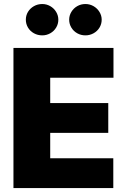

<svg xmlns="http://www.w3.org/2000/svg" viewBox="-20 -949 643 969"><path d="M47.9 -707H552.7V-556.6H233.4V-428.7H526.4V-278.3H233.4V-150.4H551.8V0H47.9ZM110.4 -849.6Q110.4 -871.1 121.3 -889.2Q132.3 -907.2 151.4 -918Q170.4 -928.7 193.4 -928.7Q214.8 -928.7 233.6 -918Q252.4 -907.2 263.4 -888.9Q274.4 -870.6 274.4 -849.6Q274.4 -828.1 263.4 -809.8Q252.4 -791.5 233.6 -781Q214.8 -770.5 193.4 -770.5Q170.4 -770.5 151.4 -781Q132.3 -791.5 121.3 -809.8Q110.4 -828.1 110.4 -849.6ZM329.1 -849.6Q329.1 -870.6 340.1 -888.9Q351.1 -907.2 369.9 -918Q388.7 -928.7 411.1 -928.7Q433.1 -928.7 451.9 -918Q470.7 -907.2 481.9 -888.9Q493.2 -870.6 493.2 -849.6Q493.2 -828.1 482.2 -809.8Q471.2 -791.5 452.1 -781Q433.1 -770.5 411.1 -770.5Q388.7 -770.5 369.9 -781Q351.1 -791.5 340.1 -809.8Q329.1 -828.1 329.1 -849.6Z"/></svg>

Font: Pretendard Std Black
Style: Regular
Weight: 900
Designer: Base glyphs from Inter by Rasmus Andersson; Hangeul glyphs from Noto Sans CJK(Source Han Sans) by Jang Soo-young and Kan
Foundry: Kil Hyung-jin
Version: Version 1.309